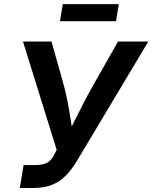

<svg xmlns="http://www.w3.org/2000/svg" viewBox="-20 -934 757 954"><path d="M78.6 0 97.2 -113.8H153.3Q189.5 -113.8 211.4 -124.3Q233.4 -134.8 246.1 -159.7L261.7 -189.5L94.2 -727.5H235.8L290.5 -534.2Q306.2 -479.5 315.7 -429.7Q325.2 -379.9 332 -334.2Q338.9 -288.6 345.7 -245.1H306.6Q328.6 -289.1 350.8 -334.5Q373 -379.9 398.9 -429.4Q424.8 -479 456.5 -534.2L566.4 -727.5H716.8L361.8 -133.8Q336.4 -91.8 307.1 -61.8Q277.8 -31.7 239 -15.9Q200.2 0 145.5 0ZM570.3 -913.6 556.2 -828.6H277.8L292 -913.6Z"/></svg>

Font: Inter 20pt SemiBold
Style: Italic
Weight: 600
Italic angle: -9.3988°
Version: Version 4.001;git-66647c0bb